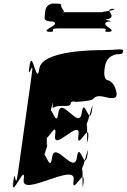

<svg xmlns="http://www.w3.org/2000/svg" viewBox="-20 -1104 706 1069"><path d="M229 -1014C227 -1000 225 -984 275 -984C322 -966 209 -938 248 -928C298 -928 199 -926 249 -926C309 -926 239 -946 307 -946H539C607 -946 531 -926 591 -926C641 -926 542 -928 592 -928C633 -938 528 -966 581 -984C631 -984 533 -998 583 -998C636 -1016 551 -1054 610 -1054C660 -1054 559 -1056 609 -1056C648 -1047 520 -1036 552 -1036H320C352 -1036 327 -1046 320 -1070C322 -1084 320 -1084 270 -1084C229 -1074 233 -1046 229 -1014ZM552 -825C495 -825 213 -822 199 -722C185 -620 159 -834 146 -742C132 -642 158 -840 144 -740C129 -630 173 -802 156 -684L80 -141C63 -23 67 -195 52 -85C38 15 68 -184 54 -84C41 8 126 -205 112 -103C98 -3 404 -203 390 -103C376 -1 459 -193 444 -84C430 16 460 -185 446 -85C433 5 446 -223 434 -141L441 -190C429 -108 481 -335 468 -245C454 -145 481 -346 467 -246C452 -137 422 -329 408 -227C394 -127 284 -327 270 -227C256 -125 226 -319 211 -209C197 -109 227 -308 213 -208C200 -116 250 -346 238 -264L245 -314C233 -232 249 -463 236 -371C222 -271 248 -470 234 -370C219 -260 301 -454 287 -352C273 -252 431 -452 417 -352C403 -250 485 -441 470 -332C456 -232 485 -434 471 -334C458 -244 472 -471 460 -389L467 -438C455 -356 506 -583 493 -493C479 -393 507 -595 493 -495C478 -386 449 -577 435 -475C421 -375 319 -575 305 -475C291 -373 261 -567 246 -457C232 -357 262 -556 248 -456C235 -364 285 -595 273 -513C271 -493 280 -514 314 -514C371 -514 372 -514 375 -534C385 -544 412 -536 396 -536C362 -536 499 -537 502 -557C523 -577 549 -567 591 -558C624 -558 627 -560 630 -580C625 -610 617 -638 587 -656C554 -656 560 -706 563 -726C568 -764 584 -792 629 -802C663 -802 663 -804 666 -824C658 -835 627 -825 552 -825Z"/></svg>

Font: Hussar Przerywany
Style: Obl
Weight: 400
Foundry: Cannot Into Space Fonts
Version: Version 0.982